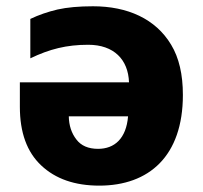

<svg xmlns="http://www.w3.org/2000/svg" viewBox="-20 -579 643 609"><path d="M274.9 -559.1C230.5 -559.1 192.9 -555.7 162.1 -548.8C131.3 -541.5 103 -531.7 76.2 -519V-394C137.2 -423.3 190.9 -437 259.8 -437C341.3 -437 386.7 -390.1 389.2 -317.9H43V-240.2C43 -158.7 65.4 -96.7 110.8 -54.2C155.8 -11.7 217.3 9.8 294.9 9.8C452.6 9.8 560.1 -84 560.1 -277.8C560.1 -342.8 547.9 -395.5 522.9 -437C473.6 -519.5 384.3 -559.1 274.9 -559.1ZM386.2 -210C380.4 -139.6 343.3 -106.9 291 -106.9C260.3 -106.9 237.3 -116.7 222.2 -136.7C207 -156.2 198.7 -180.7 198.2 -210Z"/></svg>

Font: Noto Reveo Sans
Style: Regular
Weight: 800
Designer: Monotype Design Team
Foundry: Monotype Imaging Inc.
Version: Version 2.007